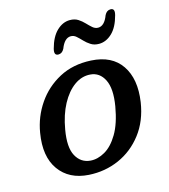

<svg xmlns="http://www.w3.org/2000/svg" viewBox="-103 -744 736 836"><g transform="rotate(-15 265.5 -325.5)"><path d="M332.5 -468Q425 -463 467.2 -400.8Q509.5 -338.5 494.5 -237Q482 -155 438.2 -98Q394.5 -41 331 -13Q267.5 15 195 10.5Q107.5 5 63.5 -56.5Q19.5 -118 37 -221.5Q48.5 -291 87.8 -348.5Q127 -406 189.2 -439.2Q251.5 -472.5 332.5 -468ZM218 -47.5Q250 -45 283.2 -64Q316.5 -83 343.2 -127.8Q370 -172.5 383 -248Q396 -325 375.5 -366Q355 -407 313 -410Q275.5 -413 241.5 -388.8Q207.5 -364.5 182.2 -317.8Q157 -271 146 -206.5Q132.5 -129.5 153.8 -90.2Q175 -51 218 -47.5ZM385.5 -529Q364 -529 348.8 -538.8Q333.5 -548.5 321.8 -561Q310 -573.5 299 -583.2Q288 -593 274.5 -593Q246 -593 229 -548.5Q219.5 -530 202.5 -530Q181.5 -530 189 -559.5Q202.5 -610.5 229.5 -636.2Q256.5 -662 288.5 -662Q310.5 -662 325.5 -652.2Q340.5 -642.5 352.2 -630Q364 -617.5 375.2 -607.8Q386.5 -598 400 -598Q428.5 -598 445 -642.5Q454.5 -661.5 472 -661.5Q493 -661.5 485 -631.5Q471.5 -580 444.5 -554.5Q417.5 -529 385.5 -529Z"/></g></svg>

Font: Fraunces 9pt S100
Style: Italic
Weight: 400
Italic angle: -16°
Version: Version 1.000; ttfautohint (v1.8.3)